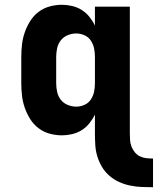

<svg xmlns="http://www.w3.org/2000/svg" viewBox="-20 -558 660 803"><path d="M620 225Q596 225 572 224Q548 223 524 218Q500 213 478 203Q456 193 437.5 177Q419 161 406.5 140Q394 119 387 96Q380 73 378.5 48.5Q377 24 377 0V-79Q368 -60 354 -42.5Q340 -25 321.5 -13.5Q303 -2 281.5 3Q260 8 239 8Q213 8 187.5 1Q162 -6 141 -22Q120 -38 106 -60.5Q92 -83 83.5 -107.5Q75 -132 72 -158Q69 -184 69 -210V-320Q69 -346 72 -372Q75 -398 83.5 -422.5Q92 -447 106 -469.5Q120 -492 141 -508Q162 -524 187.5 -531Q213 -538 239 -538Q260 -538 281.5 -533Q303 -528 321.5 -516.5Q340 -505 354 -487.5Q368 -470 377 -451V-530H523V0Q523 14 524 28Q525 42 530 55Q535 68 544 79Q553 90 565.5 96Q578 102 592 103.5Q606 105 620 105ZM299 -112Q317 -112 333.5 -119.5Q350 -127 360 -142Q370 -157 373.5 -174.5Q377 -192 377 -210V-320Q377 -338 373.5 -355.5Q370 -373 360 -388Q350 -403 333.5 -410.5Q317 -418 299 -418Q281 -418 263.5 -411Q246 -404 234.5 -389.5Q223 -375 219 -356.5Q215 -338 215 -320V-210Q215 -192 219 -173.5Q223 -155 234.5 -140.5Q246 -126 263.5 -119Q281 -112 299 -112Z"/></svg>

Font: Iosevka Curly Heavy Extended
Style: Regular
Weight: 900
Width: 7
Monospace: yes
Designer: Belleve Invis
Foundry: Belleve Invis
Version: Version 11.1.0; ttfautohint (v1.8.3)